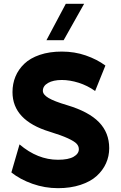

<svg xmlns="http://www.w3.org/2000/svg" viewBox="-20 -983 636 1013"><path d="M306.2 -561Q261.2 -561 233.6 -545.4Q206.1 -529.8 206.1 -503.9Q206.1 -483.9 236.1 -466.1Q266.1 -448.2 334 -428.2Q448.2 -394 502.2 -338.4Q556.2 -282.7 556.2 -201.2Q556.2 -158.7 539.3 -121.3Q522.5 -84 490 -54.4Q457.5 -24.9 404.8 -7.6Q352.1 9.8 286.1 9.8Q216.3 9.8 150.9 -13.4Q85.4 -36.6 40 -73.2L83 -221.2Q178.2 -140.1 286.1 -140.1Q340.8 -140.1 368.4 -156Q396 -171.9 396 -195.8Q396 -211.9 384.3 -224.6Q372.6 -237.3 338.4 -253.2Q304.2 -269 242.2 -288.1Q45.9 -347.7 45.9 -497.1Q45.9 -541 61.5 -578.9Q77.1 -616.7 108.2 -646.5Q139.2 -676.3 189.9 -693.6Q240.7 -710.9 306.2 -710.9Q373.5 -710.9 432.6 -690.4Q491.7 -669.9 536.1 -637.2L481.9 -502.9Q441.4 -531.7 394.8 -546.4Q348.1 -561 306.2 -561ZM225.1 -771 327.1 -962.9H423.8L315.9 -771Z"/></svg>

Font: Gully
Style: Bold
Weight: 700
Designer: jaikishan Patel
Foundry: MagicType
Version: Version 1.000;Glyphs 3.2 (3242)